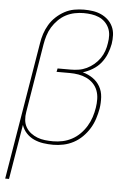

<svg xmlns="http://www.w3.org/2000/svg" viewBox="-62 -789 725 1050"><g transform="rotate(5 300.0 -264.0)"><path d="M7 215 132 -538Q136 -565 144.5 -591Q153 -617 167.5 -641.5Q182 -666 203.5 -686Q225 -706 250 -719.5Q275 -733 302 -738Q329 -743 356 -743Q381 -743 405 -739.5Q429 -736 450 -726.5Q471 -717 488 -701.5Q505 -686 515 -664.5Q525 -643 526 -618.5Q527 -594 523 -569Q518 -542 507 -514.5Q496 -487 477.5 -464Q459 -441 432.5 -425Q406 -409 379 -401Q409 -393 434 -376Q459 -359 474 -333Q489 -307 491 -275Q493 -243 488 -211Q483 -183 474 -155Q465 -127 449.5 -101.5Q434 -76 412 -54Q390 -32 363.5 -18Q337 -4 308.5 2Q280 8 252 8Q224 8 197 4Q170 0 146 -11Q122 -22 104 -41.5Q86 -61 78 -86L28 215ZM250 -11Q276 -11 302 -16.5Q328 -22 352.5 -35Q377 -48 397 -68Q417 -88 431.5 -112Q446 -136 454.5 -162Q463 -188 467 -214Q471 -238 470.5 -262.5Q470 -287 462 -308.5Q454 -330 438 -346.5Q422 -363 401 -373Q380 -383 356.5 -387Q333 -391 308 -391H236L240 -410H312Q334 -410 356 -413.5Q378 -417 399 -427Q420 -437 438.5 -452.5Q457 -468 470.5 -487.5Q484 -507 491.5 -528.5Q499 -550 502 -572Q506 -594 505 -615.5Q504 -637 495.5 -655.5Q487 -674 472.5 -688Q458 -702 439 -710Q420 -718 399 -721Q378 -724 356 -724Q332 -724 307 -719Q282 -714 259 -702Q236 -690 217 -671Q198 -652 184.5 -630Q171 -608 163.5 -583.5Q156 -559 152 -535L90 -158Q86 -136 88 -114Q90 -92 100.5 -74Q111 -56 127.5 -43.5Q144 -31 163.5 -23.5Q183 -16 205 -13.5Q227 -11 250 -11Z"/></g></svg>

Font: Iosevka Aile Thin Oblique
Style: Regular
Weight: 100
Italic angle: -9°
Designer: Belleve Invis
Foundry: Belleve Invis
Version: Version 31.1.0; ttfautohint (v1.8.4)